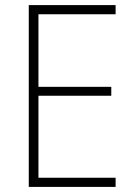

<svg xmlns="http://www.w3.org/2000/svg" viewBox="-20 -734 530 754"><path d="M434 0V-36H131V-358H417V-393H131V-678H434V-714H93V0Z"/></svg>

Font: Noto Sans Myanmar SemiCondensed ExtraLight
Style: Regular
Weight: 200
Width: 4
Designer: Monotype Design Team
Foundry: Monotype Imaging Inc.
Version: Version 2.107